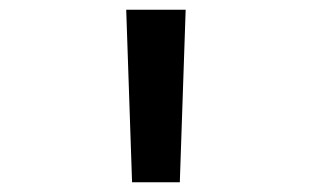

<svg xmlns="http://www.w3.org/2000/svg" viewBox="-20 -820 640 394"><path d="M251 -446 239 -800H361L349 -446Z"/></svg>

Font: Victor Mono
Style: Bold
Weight: 700
Monospace: yes
Designer: Rune Bjørnerås
Version: Version 1.561;gftools[0.9.30]